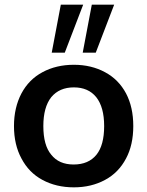

<svg xmlns="http://www.w3.org/2000/svg" viewBox="-20 -796 632 824"><path d="M297 8Q221 8 162 -24Q104 -55 72 -116Q40 -175 40 -255Q40 -334 72 -395Q104 -455 162 -486Q221 -518 297 -518Q372 -518 431 -486Q489 -455 521 -395Q552 -336 552 -255Q552 -174 521 -116Q489 -55 431 -24Q372 8 297 8ZM296 -90Q360 -90 394 -132Q427 -173 427 -255Q427 -336 393 -379Q359 -421 297 -421Q235 -421 200 -379Q166 -336 166 -255Q166 -172 200 -132Q233 -90 296 -90ZM258 -570H202L241 -776H337ZM391 -570H335L374 -776H470Z"/></svg>

Font: PRinguin Sans
Style: Bold
Weight: 700
Designer: Vernon Adams
Foundry: Vernon Adams
Version: ""